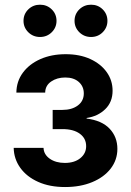

<svg xmlns="http://www.w3.org/2000/svg" viewBox="-20 -773 545 801"><path d="M251.5 7.3Q187 7.3 139.2 -14.2Q91.3 -35.6 64.7 -72.8Q38.1 -109.9 37.1 -156.2H161.6Q162.6 -128.4 187.7 -110.8Q212.9 -93.3 250.5 -93.3Q290.5 -93.3 314.9 -113Q339.4 -132.8 339.4 -163.1Q339.4 -195.8 313 -215.1Q286.6 -234.4 240.7 -234.4H199.7V-314.5H240.7Q279.8 -314.5 304.7 -333Q329.6 -351.6 329.6 -383.3Q329.6 -412.6 308.6 -431.2Q287.6 -449.7 252.4 -449.7Q217.8 -449.7 193.4 -432.9Q168.9 -416 168.5 -386.7H48.3Q48.8 -433.6 75.4 -469.7Q102.1 -505.9 148.4 -526.4Q194.8 -546.9 253.9 -546.9Q313 -546.9 356.9 -526.6Q400.9 -506.3 425.3 -471.9Q449.7 -437.5 449.7 -394.5Q449.7 -347.2 418.9 -317.4Q388.2 -287.6 341.3 -280.8V-278.3Q404.8 -270.5 437.3 -236.1Q469.7 -201.7 469.7 -151.9Q469.7 -106 441.9 -69.8Q414.1 -33.7 364.7 -13.2Q315.4 7.3 251.5 7.3ZM359.9 -618.7Q331.1 -618.7 311 -638.4Q291 -658.2 291 -686Q291 -714.4 311 -733.9Q331.1 -753.4 359.9 -753.4Q388.7 -753.4 408.4 -733.9Q428.2 -714.4 428.2 -686Q428.2 -658.2 408.4 -638.4Q388.7 -618.7 359.9 -618.7ZM147 -618.7Q118.2 -618.7 98.1 -638.4Q78.1 -658.2 78.1 -686Q78.1 -714.4 98.1 -733.9Q118.2 -753.4 147 -753.4Q175.8 -753.4 195.8 -733.9Q215.8 -714.4 215.8 -686Q215.8 -658.2 195.8 -638.4Q175.8 -618.7 147 -618.7Z"/></svg>

Font: Inter 18pt SemiBold
Style: Regular
Weight: 600
Designer: Rasmus Andersson
Foundry: rsms
Version: Version 4.001;git-66647c0bb